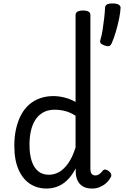

<svg xmlns="http://www.w3.org/2000/svg" viewBox="-20 -1076 719 1113"><path d="M251 17Q195 17 153 -11Q111 -39 87 -94Q63 -149 63 -232Q63 -284 73 -328.5Q83 -373 101.5 -408.5Q120 -444 147.5 -468.5Q175 -493 211 -506Q247 -519 290 -519Q321 -519 354.5 -510.5Q388 -502 418 -485V-989Q418 -1002 429 -1008.5Q440 -1015 461 -1015Q483 -1015 493.5 -1008.5Q504 -1002 504 -989V-99Q504 -77 511.5 -68Q519 -59 533 -59Q541 -59 548.5 -62.5Q556 -66 563 -72.5Q570 -79 578 -89Q585 -95 594 -92.5Q603 -90 612 -83Q622 -75 624.5 -65Q627 -55 621 -47Q610 -27 593.5 -13Q577 1 557 9Q537 17 515 17Q479 17 458 3Q437 -11 428 -33Q419 -55 419 -81Q419 -86 419 -90.5Q419 -95 419 -100Q395 -55 367.5 -29.5Q340 -4 310 6.5Q280 17 251 17ZM151 -235Q151 -184 163 -145Q175 -106 200 -84.5Q225 -63 263 -63Q295 -63 323 -79Q351 -95 375.5 -129.5Q400 -164 418 -221V-405Q387 -425 357 -432.5Q327 -440 297 -440Q270 -440 247.5 -432Q225 -424 207 -407.5Q189 -391 176.5 -366.5Q164 -342 157.5 -309.5Q151 -277 151 -235ZM587 -812Q570 -818 564 -825Q558 -832 562 -845Q569 -867 574.5 -901Q580 -935 584 -970.5Q588 -1006 589 -1031Q589 -1042 598.5 -1049Q608 -1056 632 -1056Q657 -1056 668 -1049Q679 -1042 679 -1031Q678 -1004 670 -965.5Q662 -927 650.5 -888.5Q639 -850 626 -822Q622 -815 615.5 -810Q609 -805 587 -812Z"/></svg>

Font: Playwrite NG Modern
Style: Regular
Weight: 400
Designer: Veronika Burian, José Scaglione
Foundry: TypeTogether
Version: Version 1.002